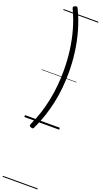

<svg xmlns="http://www.w3.org/2000/svg" viewBox="-330 -1245 1029 1911"><g transform="rotate(20 184.5 -289.5)"><path d="M84 43Q117 -27 141 -101Q165 -175 180.5 -251.5Q196 -328 203.5 -407Q211 -486 211 -567Q211 -674 197.5 -778.5Q184 -883 156 -983Q128 -1083 84 -1176Q78 -1190 81 -1196Q84 -1202 97 -1208Q111 -1213 117 -1211.5Q123 -1210 128 -1199Q178 -1095 207.5 -990Q237 -885 251 -779.5Q265 -674 265 -567Q265 -486 257.5 -406.5Q250 -327 233.5 -248Q217 -169 191 -90.5Q165 -12 128 66Q123 76 117 78Q111 80 97 75Q84 69 81 63Q78 57 84 43ZM0 623H369V633H0ZM0 -20H369V0H0ZM0 -505H369V-500H0ZM0 -1143H369V-1133H0Z"/></g></svg>

Font: Playwrite CL Guides
Style: Regular
Weight: 400
Designer: Veronika Burian, José Scaglione
Foundry: TypeTogether
Version: Version 1.003